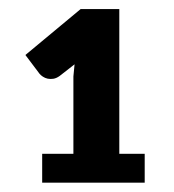

<svg xmlns="http://www.w3.org/2000/svg" viewBox="-20 -842 374 412"><path d="M34.5 -450ZM70.5 -512H137.5V-678L140 -704L108 -679Q101 -674 94.5 -673Q88 -672 82.2 -673.2Q76.5 -674.5 72 -677.5Q67.5 -680.5 65 -683.5L34.5 -724L153 -822.5H236V-512H290.5V-450H70.5Z"/></svg>

Font: Lato Heavy
Style: Regular
Weight: 800
Designer: Lukasz Dziedzic
Foundry: tyPoland Lukasz Dziedzic
Version: Version 2.007; 2014-02-27